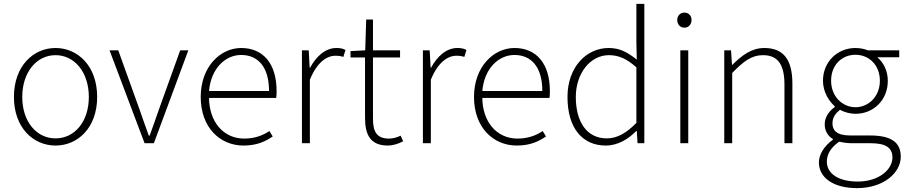

<svg xmlns="http://www.w3.org/2000/svg" viewBox="-20 -740 4684 992"><path d="M267 12C382 12 482 -80 482 -239C482 -399 382 -492 267 -492C152 -492 52 -399 52 -239C52 -80 152 12 267 12ZM267 -25C169 -25 95 -111 95 -239C95 -367 169 -455 267 -455C365 -455 439 -367 439 -239C439 -111 365 -25 267 -25Z M727 0H775L953 -480H911L802 -177C786 -131 769 -82 753 -39H749C733 -82 716 -131 700 -177L591 -480H546Z M1238 12C1309 12 1352 -10 1389 -35L1372 -63C1338 -40 1295 -24 1242 -24C1133 -24 1061 -112 1060 -234H1407C1409 -247 1409 -258 1409 -270C1409 -412 1339 -492 1226 -492C1119 -492 1017 -396 1017 -239C1017 -82 1116 12 1238 12ZM1060 -270C1070 -386 1144 -456 1226 -456C1313 -456 1370 -394 1370 -270Z M1540 0H1581V-328C1618 -419 1669 -452 1713 -452C1731 -452 1741 -450 1754 -446L1765 -482C1750 -490 1735 -492 1718 -492C1661 -492 1614 -449 1582 -390H1580L1575 -480H1540Z M1984 12C2008 12 2037 4 2063 -10L2050 -39C2027 -28 2007 -24 1989 -24C1922 -24 1907 -66 1907 -128V-443H2047V-480H1907V-639H1872L1867 -480L1791 -476V-443H1866V-131C1866 -46 1892 12 1984 12Z M2165 0H2206V-328C2243 -419 2294 -452 2338 -452C2356 -452 2366 -450 2379 -446L2390 -482C2375 -490 2360 -492 2343 -492C2286 -492 2239 -449 2207 -390H2205L2200 -480H2165Z M2650 12C2721 12 2764 -10 2801 -35L2784 -63C2750 -40 2707 -24 2654 -24C2545 -24 2473 -112 2472 -234H2819C2821 -247 2821 -258 2821 -270C2821 -412 2751 -492 2638 -492C2531 -492 2429 -396 2429 -239C2429 -82 2528 12 2650 12ZM2472 -270C2482 -386 2556 -456 2638 -456C2725 -456 2782 -394 2782 -270Z M3110 12C3174 12 3228 -23 3267 -63H3270L3274 0H3309V-720H3268V-521L3270 -432C3222 -470 3183 -492 3125 -492C3010 -492 2912 -394 2912 -239C2912 -77 2990 12 3110 12ZM3115 -25C3012 -25 2955 -110 2955 -239C2955 -360 3029 -455 3126 -455C3174 -455 3217 -438 3268 -392V-105C3217 -53 3169 -25 3115 -25Z M3495 0H3536V-480H3495ZM3516 -597C3537 -597 3553 -613 3553 -637C3553 -659 3537 -675 3516 -675C3495 -675 3479 -659 3479 -637C3479 -613 3495 -597 3516 -597Z M3722 0H3763V-363C3822 -424 3864 -455 3922 -455C4000 -455 4033 -405 4033 -303V0H4074V-308C4074 -432 4028 -492 3929 -492C3863 -492 3813 -454 3764 -405H3762L3757 -480H3722Z M4408 232C4546 232 4634 152 4634 70C4634 -5 4584 -40 4476 -40H4373C4301 -40 4281 -68 4281 -103C4281 -135 4299 -156 4320 -173C4342 -160 4373 -152 4400 -152C4494 -152 4567 -224 4567 -322C4567 -374 4545 -417 4513 -444H4626V-480H4464C4449 -486 4426 -492 4400 -492C4307 -492 4232 -421 4232 -323C4232 -265 4263 -217 4293 -191V-187C4272 -172 4241 -142 4241 -98C4241 -62 4259 -36 4283 -22V-18C4239 14 4211 57 4211 99C4211 179 4287 232 4408 232ZM4400 -186C4333 -186 4274 -241 4274 -323C4274 -406 4331 -457 4400 -457C4469 -457 4526 -405 4526 -323C4526 -241 4467 -186 4400 -186ZM4412 198C4310 198 4252 156 4252 95C4252 60 4270 23 4316 -8C4341 -2 4366 0 4375 0H4479C4553 0 4591 21 4591 74C4591 135 4522 198 4412 198Z"/></svg>

Font: Source Sans Pro Light
Style: Regular
Weight: 300
Designer: Paul D. Hunt
Foundry: Adobe Systems Incorporated
Version: Version 3.006;hotconv 1.0.111;makeotfexe 2.5.65597